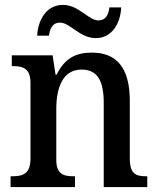

<svg xmlns="http://www.w3.org/2000/svg" viewBox="-20 -761 644 781"><path d="M370 -606C435 -606 470 -665 473 -731H425C422 -704 412 -678 380 -678C340 -678 301 -741 236 -741C169 -741 135 -681 131 -616H179C183 -643 192 -669 224 -669C265 -669 304 -606 370 -606ZM23 0H285V-44H280C239 -44 209 -52 209 -111V-318C209 -402 234 -478 312 -478C379 -478 402 -428 402 -342V0H579V-44H575C533 -44 508 -53 508 -116V-351C508 -488 452 -547 354 -547C289 -547 244 -525 210 -457H206L194 -536H28V-492H33C73 -492 104 -483 104 -424V-116C104 -53 72 -44 30 -44H23Z"/></svg>

Font: Noto Serif Myanmar SemiCondensed Medium
Style: Regular
Weight: 500
Width: 4
Designer: Ben Mitchell and the Monotype Design Team
Foundry: Monotype Imaging Inc.
Version: Version 2.106